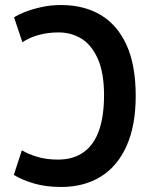

<svg xmlns="http://www.w3.org/2000/svg" viewBox="-20 -729 600 764"><path d="M223 15Q163 15 115 1Q67 -13 35 -33L67 -131Q92 -116 128 -105Q164 -94 211 -94Q272 -94 313 -123.5Q354 -153 374 -210Q394 -267 394 -350Q394 -440 369 -495.5Q344 -551 303.5 -575.5Q263 -600 213 -600Q171 -600 134.5 -590Q98 -580 69 -561L36 -660Q51 -670 78.5 -681Q106 -692 143.5 -700.5Q181 -709 223 -709Q314 -709 380.5 -669.5Q447 -630 483.5 -550Q520 -470 520 -347Q520 -230 484 -149Q448 -68 381.5 -26.5Q315 15 223 15Z"/></svg>

Font: Ubuntu Sans Mono SemiBold
Style: Regular
Weight: 600
Monospace: yes
Designer: Dalton Maag Ltd
Foundry: Dalton Maag Ltd
Version: Version 1.006